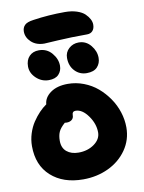

<svg xmlns="http://www.w3.org/2000/svg" viewBox="-106 -1150 869 1159"><g transform="rotate(-10 328.5 -570.0)"><path d="M220.2 -911.1Q170.4 -911.1 140.1 -939.2Q109.9 -967.3 109.9 -1003.9Q109.9 -1026.9 124.3 -1042.2Q138.7 -1057.6 179.2 -1063Q273.9 -1077.1 374 -1077.1Q415 -1077.1 446.8 -1066.7Q478.5 -1056.2 495.6 -1039.6Q512.7 -1022.9 521.2 -1006.1Q529.8 -989.3 529.8 -973.1Q529.8 -948.7 517.3 -934.8Q504.9 -920.9 482.9 -920.9Q384.3 -920.9 303.5 -916Q222.7 -911.1 220.2 -911.1ZM440.9 -690.9Q397.5 -690.9 368.2 -721.9Q338.9 -752.9 338.9 -801.8Q338.9 -836.4 363.8 -859.1Q388.7 -881.8 423.8 -881.8Q468.8 -881.8 497.8 -846.4Q526.9 -811 526.9 -770Q526.9 -736.3 505.9 -713.6Q484.9 -690.9 440.9 -690.9ZM208 -689Q164.1 -689 131.1 -720.2Q98.1 -751.5 98.1 -792Q98.1 -831.1 120.1 -854Q142.1 -877 179.2 -877Q228 -877 258.5 -840.8Q289.1 -804.7 289.1 -763.2Q289.1 -731.9 269 -710.4Q249 -689 208 -689ZM309.1 -63Q186.5 -63 112.3 -129.9Q38.1 -196.8 38.1 -314Q38.1 -353 50 -390.9Q62 -428.7 81.5 -458Q101.1 -487.3 122.6 -509.8Q144 -532.2 167 -547.9Q169.9 -589.8 210.2 -618.4Q250.5 -647 315.9 -647Q366.2 -647 413.3 -628.9Q460.4 -610.8 497.1 -579.6Q533.7 -548.3 561.5 -507.8Q589.4 -467.3 604.2 -420.7Q619.1 -374 619.1 -327.1Q619.1 -251.5 576.7 -190.4Q534.2 -129.4 463.6 -96.2Q393.1 -63 309.1 -63ZM209 -316.9Q209 -272.9 236.8 -250Q264.6 -227.1 309.1 -227.1Q365.2 -227.1 405.5 -256.1Q445.8 -285.2 445.8 -327.1Q445.8 -379.9 410.4 -429.4Q375 -479 334 -479Q313 -479 313 -455.1Q313 -437.5 300.8 -427.7Q288.6 -418 270 -418Q261.7 -418 257.8 -418.9Q228.5 -393.1 218.8 -370.8Q209 -348.6 209 -316.9Z"/></g></svg>

Font: Shantell Sans Irregular Bouncy
Style: Regular
Weight: 800
Designer: Stephen Nixon, Anya Danilova, Shantell Martin
Foundry: Arrow Type
Version: Version 1.006;[9816181b4]